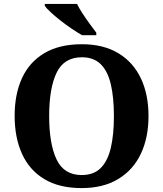

<svg xmlns="http://www.w3.org/2000/svg" viewBox="-20 -951 834 981"><path d="M397.4 10Q282.2 10 206.2 -36Q130.2 -82 92.5 -165Q54.8 -248 54.8 -359Q54.8 -470 92.5 -552Q130.2 -634 206.7 -679.5Q283.2 -725 398.4 -725Q508 -725 584 -679.5Q660 -634 699.4 -551.5Q738.8 -469 738.8 -358Q738.8 -247.4 699.4 -164.7Q660 -82 583.5 -36Q507 10 397.4 10ZM397.4 -56.6Q458.6 -56.6 494.5 -92.4Q530.4 -128.2 546.2 -195.6Q562 -263 562 -358Q562 -453 546.2 -520.4Q530.4 -587.8 494.5 -623.1Q458.6 -658.4 398.4 -658.4Q307.4 -658.4 269.3 -579.6Q231.2 -500.8 231.2 -358Q231.2 -215.8 269.1 -136.2Q307 -56.6 397.4 -56.6ZM399.2 -771Q375.2 -785 346.2 -804.5Q317.2 -824 289.2 -846Q261.2 -868 239.5 -888Q217.8 -908 208.8 -921V-931H373.6Q384.2 -909 401.8 -882Q419.4 -855 438.5 -829Q457.6 -803 472 -784V-771Z"/></svg>

Font: Noto Serif Hentaigana ExtraLight
Style: Regular
Weight: 200
Designer: Kazuhiro Yamada
Foundry: nipponia
Version: Version 1.000